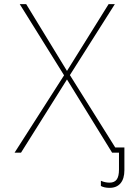

<svg xmlns="http://www.w3.org/2000/svg" viewBox="-20 -734 640 923"><path d="M578 -25V84Q578 125 559.5 147Q541 169 507 169Q481 169 465 160V135Q485 144 507 144Q530 144 541 129Q552 114 552 81V0H525H519L302 -352L81 0H50L288 -372L75 -714H106L302 -393L502 -714H532L316 -373L534 -25Z"/></svg>

Font: Noto Sans Mono UI Thin
Style: Regular
Weight: 250
Monospace: yes
Designer: Monotype Design team
Foundry: Monotype Imaging Inc.
Version: Version 1.000